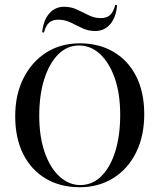

<svg xmlns="http://www.w3.org/2000/svg" viewBox="-20 -761 658 792"><path d="M308.9 11.3Q229 11.3 169 -24.2Q108.9 -59.7 75.8 -125.4Q42.7 -191.1 42.7 -281.5Q42.7 -371 77 -438.7Q111.3 -506.5 171 -544.4Q230.6 -582.3 309.7 -582.3Q388.7 -582.3 448.8 -546.8Q508.9 -511.3 541.9 -446Q575 -380.6 575 -289.5Q575 -200 541.5 -132.3Q508.1 -64.5 447.6 -26.6Q387.1 11.3 308.9 11.3ZM311.3 2.4Q360.5 2.4 397.6 -33.9Q434.7 -70.2 455.2 -135.5Q475.8 -200.8 475.8 -287.1Q475.8 -375 453.2 -439.1Q430.6 -503.2 392.3 -538.3Q354 -573.4 306.5 -573.4Q257.3 -573.4 220.6 -537.1Q183.9 -500.8 162.9 -435.5Q141.9 -370.2 141.9 -283.9Q141.9 -196.8 164.5 -132.3Q187.1 -67.7 225.8 -32.7Q264.5 2.4 311.3 2.4ZM372.6 -633.1Q343.5 -633.1 319.4 -644.8Q295.2 -656.5 271.4 -668.1Q247.6 -679.8 221 -679.8Q196 -679.8 182.3 -667.3Q168.5 -654.8 161.3 -626.6L154 -628.2Q158.9 -677.4 183.1 -705.2Q207.3 -733.1 244.4 -733.1Q273.4 -733.1 298 -721.4Q322.6 -709.7 346.4 -698Q370.2 -686.3 396 -686.3Q421 -686.3 434.7 -699.6Q448.4 -712.9 455.6 -741.1L462.9 -739.5Q458.9 -689.5 434.7 -661.3Q410.5 -633.1 372.6 -633.1Z"/></svg>

Font: Playfair 144pt SemiCondensed Medium
Style: Regular
Weight: 500
Width: 4
Designer: Claus Eggers Sørensen
Foundry: Claus Eggers Sørensen
Version: Version 2.203